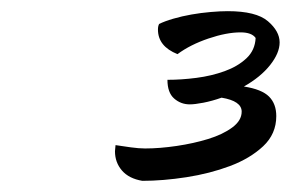

<svg xmlns="http://www.w3.org/2000/svg" viewBox="-20 -725 521 344"><path d="M265 -682Q275 -687 290.5 -691.5Q306 -696 323 -699Q340 -702 357.5 -703.5Q375 -705 388 -705Q439 -705 460 -687Q481 -669 481 -649Q481 -630 464 -608.5Q447 -587 417 -570Q449 -565 462 -552Q475 -539 475 -517Q475 -485 451.5 -463Q428 -441 392 -427.5Q356 -414 314 -407.5Q272 -401 235 -401Q211 -405 198.5 -419.5Q186 -434 186 -454Q186 -455 186.5 -459.5Q187 -464 187 -465Q200 -463 214.5 -461Q229 -459 240 -459Q266 -459 296.5 -463.5Q327 -468 353 -476Q379 -484 396 -496.5Q413 -509 413 -525Q413 -544 377 -550Q360 -544 344.5 -541Q329 -538 320 -538Q304 -538 292 -548.5Q280 -559 280 -582Q305 -582 332 -585.5Q359 -589 382.5 -597.5Q406 -606 421.5 -620.5Q437 -635 438 -657Q431 -667 411 -667Q386 -667 353.5 -656Q321 -645 298 -628Q263 -642 263 -672Q263 -678 265 -682Z"/></svg>

Font: Kaushan Script
Style: Regular
Weight: 400
Designer: Pablo Impallari
Foundry: Pablo Impallari
Version: Version 1.002